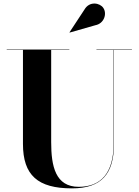

<svg xmlns="http://www.w3.org/2000/svg" viewBox="-20 -1023 764 1058"><path d="M505.5 -884C553.5 -893 571 -947 549.5 -979C531.5 -1007 473.5 -1019 445.5 -970.5L363 -845L364 -843.5ZM17 -750V-748H106.5V-230C106.5 -57 188.5 15 376.5 15C539.5 15 608 -65 608 -230V-748H707V-750H511.5V-748H606V-230C606 -66.5 533 6.5 414 6.5C285 6.5 262 -108 262 -240V-748H362V-750Z"/></svg>

Font: Bodoni* 96pt
Style: Bold
Weight: 700
Version: Version 2.3